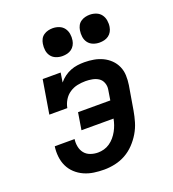

<svg xmlns="http://www.w3.org/2000/svg" viewBox="-138 -860 876 973"><g transform="rotate(-20 300.0 -373.5)"><path d="M258 8Q230 8 202.5 4Q175 0 150.5 -11Q126 -22 106.5 -40Q87 -58 75.5 -82Q64 -106 61 -134Q58 -162 62 -189H169Q166 -169 170 -148.5Q174 -128 186 -113Q198 -98 217.5 -91Q237 -84 258 -84Q274 -84 290.5 -88.5Q307 -93 321.5 -103Q336 -113 347.5 -126.5Q359 -140 367.5 -155.5Q376 -171 381.5 -187Q387 -203 390 -219H217L232 -311H406L415 -367Q418 -385 411.5 -402.5Q405 -420 390.5 -429.5Q376 -439 357.5 -442.5Q339 -446 321 -446Q299 -446 277 -441.5Q255 -437 235.5 -424Q216 -411 204 -391Q192 -371 188 -349H91L121 -530H218L210 -479Q223 -495 239.5 -507Q256 -519 274 -526Q292 -533 310.5 -535.5Q329 -538 348 -538Q374 -538 399 -533.5Q424 -529 446 -518.5Q468 -508 485.5 -491Q503 -474 513 -451.5Q523 -429 524 -403.5Q525 -378 521 -352L499 -222Q494 -193 485.5 -164Q477 -135 461 -108Q445 -81 423 -58Q401 -35 374 -20Q347 -5 317 1.5Q287 8 258 8ZM456 -605Q438 -605 421.5 -611.5Q405 -618 395 -631.5Q385 -645 382.5 -662.5Q380 -680 383 -698Q385 -711 391 -722.5Q397 -734 408 -741.5Q419 -749 431.5 -752Q444 -755 456 -755Q474 -755 490.5 -748.5Q507 -742 517 -728.5Q527 -715 530 -697.5Q533 -680 530 -662Q528 -649 521.5 -637.5Q515 -626 504.5 -618.5Q494 -611 481.5 -608Q469 -605 456 -605ZM256 -605Q238 -605 221.5 -611.5Q205 -618 195 -631.5Q185 -645 182.5 -662.5Q180 -680 183 -698Q185 -711 191 -722.5Q197 -734 208 -741.5Q219 -749 231.5 -752Q244 -755 256 -755Q274 -755 290.5 -748.5Q307 -742 317 -728.5Q327 -715 330 -697.5Q333 -680 330 -662Q328 -649 321.5 -637.5Q315 -626 304.5 -618.5Q294 -611 281.5 -608Q269 -605 256 -605Z"/></g></svg>

Font: Iosevka Slab SmBdExObl
Style: Regular
Weight: 600
Width: 7
Italic angle: -9°
Monospace: yes
Designer: Belleve Invis
Foundry: Belleve Invis
Version: Version 11.1.0; ttfautohint (v1.8.3)